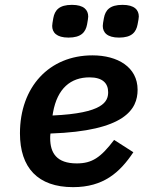

<svg xmlns="http://www.w3.org/2000/svg" viewBox="-20 -755 640 787"><path d="M279.5 12.1C404.1 12.1 471.2 -47.9 526.6 -131L447.8 -181.5C392.8 -109 357.2 -85.2 294.7 -85.2C212 -85.2 185.7 -128.2 185.7 -188.6C185.7 -192.8 185.7 -198.9 186.8 -207.7C492.5 -218 544 -307.2 544 -387.1C544 -480.1 462 -528.1 359 -528.1C181.5 -528.1 61.8 -398.4 61.8 -208.5C61.8 -67.8 134.9 12.1 279.5 12.1ZM193.9 -648.8C193.9 -622.2 211.6 -600.9 260.7 -600.9C312.5 -600.9 331 -622.9 337 -655.2C339.5 -670.5 341.6 -680.8 341.6 -687.1C341.6 -714.1 323.9 -735.1 274.9 -735.1C222.7 -735.1 204.5 -713.4 198.5 -680.8C196 -665.8 193.9 -655.2 193.9 -648.8ZM195.3 -281.6 197.4 -294.4C215.2 -392.8 269.9 -437.9 346.9 -437.9C400.9 -437.9 423.3 -413.4 423.3 -377.1C423.3 -338.4 402.7 -290.8 195.3 -281.6ZM401.3 -648.8C401.3 -622.2 419 -600.9 468 -600.9C519.9 -600.9 538 -622.9 544 -655.2C546.9 -670.5 549 -680.8 549 -687.1C549 -714.1 531.2 -735.1 482.2 -735.1C430 -735.1 411.9 -713.4 405.9 -680.8C403.1 -665.8 401.3 -655.2 401.3 -648.8Z"/></svg>

Font: Margiela Mono Italic SmBold It
Style: Regular
Weight: 600
Designer: Mike Abbink, Paul van der Laan, Pieter van Rosmalen
Foundry: Bold Monday
Version: Version 2.003 2021